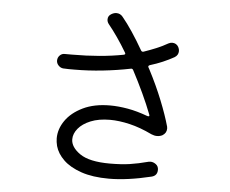

<svg xmlns="http://www.w3.org/2000/svg" viewBox="-55 -845 1109 925"><g transform="rotate(5 500.0 -382.0)"><path d="M782 -644Q787 -634 787 -625Q787 -605 769 -594Q744 -580 715 -567.5Q686 -555 653 -545Q643 -541 648 -533L653 -524Q691 -451 719 -381Q747 -311 762 -257Q763 -254 763 -248Q763 -226 743 -214Q731 -208 717 -208Q704 -208 690 -214Q632 -242 580.5 -254Q529 -266 486 -266Q431 -266 392 -250Q353 -234 332.5 -209Q312 -184 312 -157Q312 -119 357.5 -87.5Q403 -56 502 -56Q558 -56 598.5 -62Q639 -68 688 -81Q691 -82 697 -82Q711 -82 723.5 -72.5Q736 -63 736 -46Q736 -18 709 -11Q593 17 504 17Q425 17 370 -2Q315 -21 283.5 -51.5Q252 -82 242 -118Q237 -138 237 -155Q237 -200 265.5 -241Q294 -282 348.5 -308.5Q403 -335 480 -335Q520 -335 565.5 -327Q611 -319 662 -300Q664 -299 667 -299Q675 -299 671 -308Q653 -355 628 -408.5Q603 -462 575 -515Q571 -522 563 -520Q499 -507 429.5 -499.5Q360 -492 293 -492Q280 -492 266.5 -492Q253 -492 239 -493Q226 -494 216 -504.5Q206 -515 206 -528Q206 -543 216.5 -553.5Q227 -564 242 -563H276Q414 -563 523 -584Q535 -586 528 -596Q506 -633 483.5 -665.5Q461 -698 439 -725Q431 -735 431 -747Q431 -764 446 -773Q459 -781 471 -781Q490 -781 502 -766Q526 -737 552 -698Q578 -659 605 -612Q609 -605 617 -607Q649 -618 678 -630Q707 -642 733 -657Q743 -662 751 -662Q772 -662 782 -644Z"/></g></svg>

Font: Kiwi Maru
Style: Regular
Weight: 400
Designer: Hiroki-Chan
Version: Version 1.100